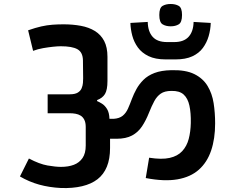

<svg xmlns="http://www.w3.org/2000/svg" viewBox="-20 -976 1194 963"><path d="M286 -33Q227 -36 176.5 -50Q126 -64 80 -91L125 -181Q178 -153 218.5 -146Q259 -139 286 -139Q323 -139 350.5 -149.5Q378 -160 394 -183.5Q410 -207 410 -246V-339Q410 -361 403 -375Q396 -389 384.5 -396Q373 -403 359 -405.5Q345 -408 330 -408H219V-503H330Q356 -503 370 -511.5Q384 -520 389.5 -533.5Q395 -547 396 -560Q397 -573 397 -583L396 -674Q395 -714 368.5 -729Q342 -744 285 -744Q269 -744 245.5 -741.5Q222 -739 196 -734.5Q170 -730 146 -721L121 -824Q158 -837 187 -843.5Q216 -850 243 -852Q270 -854 299 -854Q345 -854 385.5 -846.5Q426 -839 456 -820.5Q486 -802 502.5 -770.5Q519 -739 519 -691V-570Q519 -525 506.5 -504.5Q494 -484 467 -474V-469Q477 -465 491.5 -456Q506 -447 517 -429Q528 -411 529 -380Q541 -380 542.5 -380Q544 -380 544.5 -380Q545 -380 550 -380Q579 -382 595.5 -395.5Q612 -409 622 -431.5Q632 -454 642 -481Q651 -505 664.5 -529.5Q678 -554 699.5 -575.5Q721 -597 755 -610Q789 -623 839 -624Q911 -626 954.5 -604.5Q998 -583 1021 -545Q1044 -507 1051.5 -458.5Q1059 -410 1059 -357Q1059 -280 1039 -221Q1019 -162 977.5 -125Q936 -88 870 -76.5Q804 -65 711 -83L728 -185Q791 -175 831 -184Q871 -193 894 -218Q917 -243 926.5 -279Q936 -315 937 -359Q938 -410 930 -446.5Q922 -483 901 -502Q880 -521 840 -520Q806 -520 786.5 -506.5Q767 -493 754 -469Q741 -445 727 -410Q712 -372 692.5 -342.5Q673 -313 642.5 -296.5Q612 -280 564 -280Q547 -280 540.5 -280Q534 -280 531 -280Q528 -280 519 -280L532 -323V-234Q532 -179 516 -140Q500 -101 469 -77Q438 -53 391.5 -42Q345 -31 286 -33ZM811 -678Q759 -678 725 -694.5Q691 -711 671.5 -738Q652 -765 643.5 -797Q635 -829 634 -861L721 -866Q722 -818 745.5 -791.5Q769 -765 818 -765H854Q902 -765 926 -791.5Q950 -818 951 -866L1037 -861Q1036 -827 1026.5 -794.5Q1017 -762 997.5 -735.5Q978 -709 944.5 -693.5Q911 -678 860 -678ZM836 -844Q812 -844 795.5 -854Q779 -864 779 -901Q779 -937 795.5 -946.5Q812 -956 836 -956Q860 -956 876.5 -946.5Q893 -937 893 -901Q893 -864 876.5 -854Q860 -844 836 -844Z"/></svg>

Font: Matangi
Style: Bold
Weight: 700
Designer: Prashant Pant
Foundry: The Graphic Ant
Version: Version 3.002